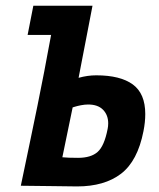

<svg xmlns="http://www.w3.org/2000/svg" viewBox="-20 -653 558 675"><path d="M290 -285.6Q278.3 -285.6 264.6 -283Q251 -280.3 243.2 -277.8L235.4 -275.4Q215.8 -179.2 199.2 -100.1Q217.8 -98.1 254.4 -98.1Q299.8 -98.1 323.2 -118.9Q346.7 -139.6 358.4 -199.7Q360.4 -209 360.4 -219.2Q360.4 -248.5 342.3 -267.1Q324.2 -285.6 290 -285.6ZM305.2 -632.8Q292 -562.5 282.7 -516.1Q278.3 -493.7 269.5 -448Q260.7 -402.3 256.3 -379.4Q287.6 -388.2 318.4 -388.2Q402.8 -388.2 446.8 -356.2Q490.7 -324.2 490.7 -252Q490.7 -223.6 484.4 -191.9Q463.9 -86.9 405.5 -42.2Q347.2 2.4 251 2.4Q229 2.4 156 1.2Q83 0 53.2 0Q59.6 -31.7 86.2 -158Q112.8 -284.2 135.3 -400.4Q140.1 -426.3 147.7 -466.8Q155.3 -507.3 159.7 -530.3H77.1L97.2 -632.8H272.5Z"/></svg>

Font: Fantasque Sans Mono
Style: Bold Italic
Weight: 700
Italic angle: -11°
Monospace: yes
Designer: Jany Belluz
Version: Version 1.7.1